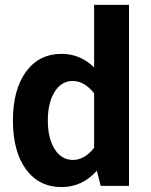

<svg xmlns="http://www.w3.org/2000/svg" viewBox="-20 -757 617 782"><path d="M32.7 -265.6Q32.7 -391.6 85.7 -464.6Q138.7 -537.6 231.4 -537.6Q306.6 -537.6 363.3 -482.4V-737.3H505.4V0H390.1L374.5 -61.5Q314.5 4.9 231.4 4.9Q138.7 4.9 85.7 -67.6Q32.7 -140.1 32.7 -265.6ZM174.8 -266.1Q174.8 -193.8 202.6 -149.7Q230.5 -105.5 276.9 -105.5Q301.3 -105.5 323.5 -118.7Q345.7 -131.8 363.3 -155.3V-377Q345.2 -400.4 323 -413.8Q300.8 -427.2 276.4 -427.2Q230 -427.2 202.4 -382.8Q174.8 -338.4 174.8 -266.1Z"/></svg>

Font: Estedad-FD Bold
Style: Regular
Weight: 700
Designer: Amin Abedi
Version: Version 7.3